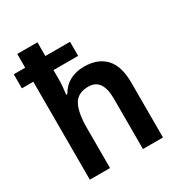

<svg xmlns="http://www.w3.org/2000/svg" viewBox="-178 -882 940 1005"><g transform="rotate(-30 292.0 -380.0)"><path d="M195 -760V-677H344V-592H195V-535Q195 -515 193 -491.5Q191 -468 188 -447H195Q218 -488 255.5 -508Q293 -528 341 -528Q424 -528 469.5 -480Q515 -432 515 -332V0H394V-305Q394 -426 309 -426Q245 -426 220 -380.5Q195 -335 195 -242V0H73V-592H4V-677H73V-760Z"/></g></svg>

Font: Noto Sans Khmer UI SemiCondensed SemiBold
Style: Regular
Weight: 600
Width: 4
Designer: Danh Hong and the Monotype Design Team
Foundry: Monotype Imaging Inc.
Version: Version 2.002; ttfautohint (v1.8.4.7-5d5b)